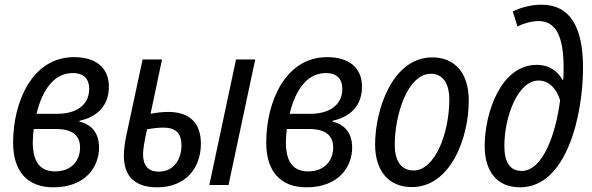

<svg xmlns="http://www.w3.org/2000/svg" viewBox="-20 -790 2529 820"><path d="M208 10C343 10 403 -75 403 -160C403 -225 368 -259 319 -271V-274C396 -291 445 -339 445 -420C445 -502 388 -546 296 -546C117 -546 36 -354 36 -181C36 -60 95 10 208 10ZM136 -304C163 -415 216 -478 291 -478C339 -478 361 -451 361 -411C361 -338 301 -304 225 -304ZM215 -58C156 -58 120 -93 120 -182C120 -202 122 -222 124 -239H221C290 -239 322 -210 322 -160C322 -104 285 -58 215 -58Z M874 0H956L1070 -536H988ZM651 10C774 10 838 -73 838 -177C838 -262 792 -312 699 -312C670 -312 644 -308 623 -304L672 -536H589L519 -209C513 -180 509 -149 509 -124C509 -32 562 10 651 10ZM658 -57C609 -57 591 -87 591 -131C591 -151 595 -178 608 -238C631 -242 656 -245 678 -245C729 -245 755 -223 755 -169C755 -111 723 -57 658 -57Z M1289 10C1424 10 1484 -75 1484 -160C1484 -225 1449 -259 1400 -271V-274C1477 -291 1526 -339 1526 -420C1526 -502 1469 -546 1377 -546C1198 -546 1117 -354 1117 -181C1117 -60 1176 10 1289 10ZM1217 -304C1244 -415 1297 -478 1372 -478C1420 -478 1442 -451 1442 -411C1442 -338 1382 -304 1306 -304ZM1296 -58C1237 -58 1201 -93 1201 -182C1201 -202 1203 -222 1205 -239H1302C1371 -239 1403 -210 1403 -160C1403 -104 1366 -58 1296 -58Z M1739 9C1903 9 1982 -198 1982 -361C1982 -476 1924 -545 1826 -545C1657 -545 1582 -323 1582 -173C1582 -59 1641 9 1739 9ZM1747 -62C1694 -62 1666 -101 1666 -172C1666 -299 1720 -475 1821 -475C1876 -475 1899 -425 1899 -367C1899 -217 1836 -62 1747 -62Z M2201 10C2401 10 2470 -300 2470 -501C2470 -671 2417 -770 2292 -770C2250 -770 2203 -758 2170 -741L2190 -677C2218 -691 2251 -700 2280 -700C2353 -700 2387 -637 2387 -502C2387 -483 2387 -464 2385 -448H2383C2364 -482 2330 -513 2272 -513C2119 -513 2050 -308 2050 -166C2050 -60 2101 10 2201 10ZM2208 -60C2156 -60 2134 -100 2134 -167C2134 -290 2191 -446 2280 -446C2325 -446 2357 -411 2372 -362C2355 -224 2300 -60 2208 -60Z"/></svg>

Font: Noto Sans Display SemiCondensed
Style: Italic
Weight: 400
Width: 4
Italic angle: -12°
Designer: Monotype Design Team
Foundry: Monotype Imaging Inc.
Version: Version 1.900